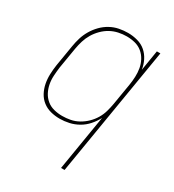

<svg xmlns="http://www.w3.org/2000/svg" viewBox="-180 -631 859 948"><g transform="rotate(30 250.0 -156.5)"><path d="M316 215 368 -100Q355 -75 336 -53.5Q317 -32 292.5 -18Q268 -4 241 2Q214 8 188 8Q161 8 136 1.5Q111 -5 91 -20.5Q71 -36 59 -58.5Q47 -81 42 -106.5Q37 -132 38 -159Q39 -186 43 -213L63 -333Q67 -358 74.5 -382.5Q82 -407 95.5 -430Q109 -453 128 -472.5Q147 -492 170.5 -505Q194 -518 219.5 -523Q245 -528 270 -528Q298 -528 325 -520.5Q352 -513 371.5 -496Q391 -479 403 -455Q415 -431 419 -404L438 -520H458L336 215ZM192 -10Q215 -10 238.5 -14.5Q262 -19 283.5 -31Q305 -43 323 -60.5Q341 -78 353.5 -99Q366 -120 372.5 -143Q379 -166 383 -189L403 -309Q407 -333 408 -357.5Q409 -382 405 -405Q401 -428 390 -448.5Q379 -469 361.5 -483.5Q344 -498 321 -504Q298 -510 273 -510Q250 -510 226.5 -505Q203 -500 182 -488.5Q161 -477 143 -459Q125 -441 112.5 -420Q100 -399 93 -376Q86 -353 82 -330L62 -210Q59 -186 57.5 -161.5Q56 -137 60.5 -114Q65 -91 75.5 -71Q86 -51 103.5 -36.5Q121 -22 144 -16Q167 -10 192 -10Z"/></g></svg>

Font: Iosevka Term Curly Th Obl
Style: Regular
Weight: 100
Italic angle: -9°
Designer: Belleve Invis
Foundry: Belleve Invis
Version: Version 32.3.0